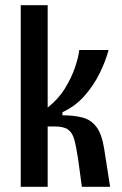

<svg xmlns="http://www.w3.org/2000/svg" viewBox="-20 -721 471 741"><path d="M60 0V-701H164V-306Q205 -338 230.5 -379.5Q256 -421 269.5 -461Q283 -501 286 -528H399Q388 -486 365 -439Q342 -392 306.5 -351.5Q271 -311 221 -288V-276Q265 -276 298 -267.5Q331 -259 352 -231.5Q373 -204 382 -147L405 0H296L281 -110Q274 -156 266.5 -183Q259 -210 242 -221.5Q225 -233 190 -233H164V0Z"/></svg>

Font: Bricolage Grotesque 12pt Condensed Medium
Style: Regular
Weight: 500
Width: 3
Designer: Mathieu Triay
Foundry: Atelier Triay
Version: Version 1.001; ttfautohint (v1.8.4.7-5d5b);gftools[0.9.33.de